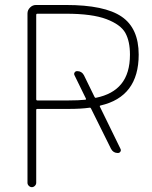

<svg xmlns="http://www.w3.org/2000/svg" viewBox="-20 -775 612 774"><path d="M246.1 -719.7H130.9Q126 -719.7 126 -714.8V-375Q126 -370.1 130.9 -370.1H255.9Q296.9 -370.1 324.2 -373Q328.1 -374 326.2 -377.9L280.3 -471.7Q277.3 -477.5 280.8 -482.9Q284.2 -488.3 291 -488.3Q309.6 -488.3 318.4 -471.7L361.3 -383.8Q363.3 -379.9 367.2 -380.9Q434.6 -394.5 468.8 -436.5Q503.9 -479.5 503.9 -554.7Q503.9 -608.4 485.4 -642.1Q466.8 -675.8 409.2 -697.8Q351.6 -719.7 246.1 -719.7ZM465.8 -174.8Q468.8 -168.9 465.3 -163.6Q461.9 -158.2 455.1 -158.2Q436.5 -158.2 427.7 -174.8L346.7 -337.9Q344.7 -341.8 340.8 -340.8Q306.6 -335.9 255.9 -335.9H130.9Q126 -335.9 126 -332V-38.1Q126 -31.2 120.6 -25.9Q115.2 -20.5 108.4 -20.5Q101.6 -20.5 96.2 -25.9Q90.8 -31.2 90.8 -38.1V-720.7Q90.8 -734.4 101.1 -744.6Q111.3 -754.9 125 -754.9H246.1Q401.4 -754.9 470.2 -708Q539.1 -661.1 539.1 -554.7Q539.1 -384.8 384.8 -349.6Q380.9 -348.6 382.8 -344.7Z"/></svg>

Font: Gen Jyuu Gothic ExtraLight
Style: Regular
Weight: 100
Designer: [Source Han Sans]
Ryoko NISHIZUKA  (kana & ideographs); Paul D. Hunt (Latin, Greek & Cyrillic); Wenlong ZHANG  (bopomofo
Version: Version 1.002.20150607